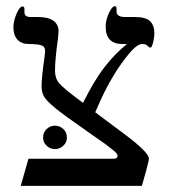

<svg xmlns="http://www.w3.org/2000/svg" viewBox="-20 -609 564 629"><path d="M485.8 -499Q485.8 -487.8 481.7 -470.5Q477.5 -453.1 473.1 -453.1Q468.8 -453.1 462.9 -459Q459.5 -464.8 445.8 -464.8Q431.2 -464.8 411.1 -442.6Q391.1 -420.4 370.6 -390.4Q350.1 -360.4 330.8 -324Q311.5 -287.6 292 -241.2L388.7 -168.9Q467.8 -109.9 467.8 -88.9Q467.8 -83 458 -46.6Q448.2 -10.3 444.8 0H47.9L73.2 -88.9H351.1Q365.2 -88.9 365.2 -98.1Q365.2 -103.5 359.1 -109.6Q353 -115.7 337.9 -127L324.2 -137.7L265.6 -178.7Q187 -233.4 159.4 -256.3Q131.8 -279.3 124 -293.2Q116.2 -307.1 116.2 -326.2Q116.2 -355.5 126 -422.9L127.9 -441.9Q127.9 -457 114.3 -460.9Q100.6 -464.8 74.2 -464.8Q50.3 -464.8 37.1 -479.2Q23.9 -493.7 23.9 -520Q23.9 -540 34.2 -564Q44.4 -587.9 54.2 -587.9Q60.1 -587.9 60.1 -579.1V-568.8Q60.1 -553.2 80.1 -553.2H105Q138.7 -553.2 155.3 -540.8Q171.9 -528.3 171.9 -506.8L169.9 -482.4Q160.2 -414.1 160.2 -377Q160.2 -352.5 174.1 -335.9Q188 -319.3 252 -272Q288.6 -345.7 322.8 -389.6Q356.9 -433.6 396 -464.8H380.9Q326.2 -464.8 326.2 -522Q326.2 -543.9 336.9 -566.4Q347.7 -588.9 356 -588.9Q361.8 -588.9 361.8 -580.1V-570.8Q361.8 -553.2 391.1 -553.2H421.9Q458 -553.2 471.9 -539.3Q485.8 -525.4 485.8 -499ZM121.1 -158.2Q121.1 -175.3 132.8 -186.3Q144.5 -197.3 160.2 -197.3Q175.8 -197.3 187.5 -186.3Q199.2 -175.3 199.2 -158.2Q199.2 -142.6 187.5 -131.6Q175.8 -120.6 160.2 -120.6Q144.5 -120.6 132.8 -131.6Q121.1 -142.6 121.1 -158.2Z"/></svg>

Font: Tinos
Style: Regular
Weight: 400
Designer: Steve Matteson
Foundry: Monotype Imaging Inc.
Version: Version 1.23